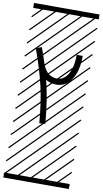

<svg xmlns="http://www.w3.org/2000/svg" viewBox="-145 -1029 821 1531"><g transform="rotate(10 265.5 -263.5)"><path d="M76.2 -617.2 122.1 -634.3Q143.1 -578.1 166 -505.9Q176.8 -477.1 190.7 -457Q204.6 -437 220.9 -426.8Q237.3 -416.5 252.9 -412.4Q268.6 -408.2 287.6 -408.2Q304.2 -408.2 320.3 -414.8Q336.4 -421.4 352.3 -437.3Q368.2 -453.1 380.1 -476.8Q392.1 -500.5 399.4 -537.8Q406.7 -575.2 406.7 -621.6H455.6Q455.6 -497.6 408 -428.5Q360.4 -359.4 287.6 -359.4Q239.3 -359.4 201.2 -382.8Q240.2 -228 255.9 -36.1L207.5 -32.7Q193.8 -199.7 164.1 -329.1Q134.3 -458.5 76.2 -617.2ZM0 402.8H530.3V442.9H0ZM0 -970.2H530.3V-930.2H0ZM526.9 410.6 533.7 417.5 525.4 425.8 518.6 418.9ZM526.9 304.7 533.7 311.5 419.4 425.8 412.6 418.9ZM526.9 198.7 533.7 205.6 313.5 425.8 306.6 418.9ZM526.9 92.3 533.7 99.1 207.5 425.8 200.7 418.9ZM526.9 -13.2 533.7 -6.3 101.6 425.8 94.7 418.9ZM526.9 -119.1 533.7 -112.3 3.4 418 -3.4 411.1ZM526.9 -225.6 533.7 -218.8 3.4 311.5 -3.4 304.7ZM526.9 -331.5 533.7 -324.7 3.4 205.6 -3.4 198.7ZM526.9 -438 533.7 -431.2 3.4 99.1 -3.4 92.3ZM526.9 -543.5 533.7 -536.6 3.4 -6.3 -3.4 -13.2ZM526.9 -649.4 533.7 -642.6 3.4 -112.3 -3.4 -119.1ZM526.9 -755.9 533.7 -749 3.4 -218.8 -3.4 -225.6ZM526.9 -861.8 533.7 -855 3.4 -324.7 -3.4 -331.5ZM516.6 -958 523.4 -951.2 3.4 -431.2 -3.4 -438ZM411.1 -958 418 -951.2 3.4 -536.6 -3.4 -543.5ZM305.2 -958 312 -951.2 3.4 -642.6 -3.4 -649.4ZM198.7 -958 205.6 -951.2 3.4 -749 -3.4 -755.9ZM92.3 -958 99.1 -951.2 3.4 -855 -3.4 -861.8Z"/></g></svg>

Font: AzarMehrMSRS3
Style: Regular
Weight: 1
Designer: Amin Abedi
Version: Version 1.00